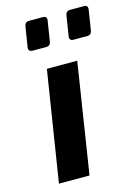

<svg xmlns="http://www.w3.org/2000/svg" viewBox="-118 -840 638 904"><g transform="rotate(-15 201.0 -388.5)"><path d="M139 -537H287L203 0H54ZM77 -654 93 -755Q96 -777 116 -777H185Q202 -777 202 -760L186 -658Q183 -637 163 -637H94Q86 -637 81.5 -642Q77 -647 77 -654ZM277 -654 293 -755Q296 -777 316 -777H385Q402 -777 402 -760L386 -658Q383 -637 363 -637H294Q286 -637 281.5 -641.5Q277 -646 277 -654Z"/></g></svg>

Font: Exo
Style: Bold Italic
Weight: 700
Italic angle: -9°
Designer: Natanael Gama
Foundry: Natanael Gama
Version: Version 1.500; ttfautohint (v1.6)